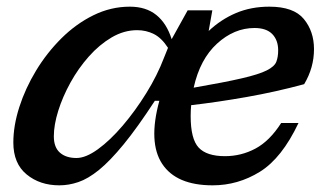

<svg xmlns="http://www.w3.org/2000/svg" viewBox="-20 -545 982 576"><path d="M875.5 -176Q825.5 -70.5 759.8 -29.8Q694 11 618 11Q509 11 466.5 -53.5Q424 -118 458 -242.5H444.5Q392 -162 351 -112Q310 -62 277 -35.2Q244 -8.5 215.2 1.2Q186.5 11 158 11Q99.5 11 59.8 -21.8Q20 -54.5 20 -117.5Q20 -168 38 -224Q56 -280 88.2 -333.2Q120.5 -386.5 164.2 -430Q208 -473.5 260.2 -499.2Q312.5 -525 369.5 -525Q418 -525 449 -500Q480 -475 495 -427.5L543 -514H617L606 -452Q642.5 -486.5 687.8 -505.8Q733 -525 788 -525Q861 -525 891.5 -488Q922 -451 922 -397.5Q922 -342 892.5 -292.5Q808 -269.5 720 -254Q632 -238.5 553.5 -229.5Q552 -213.5 552 -196.5Q552 -128 576 -102.2Q600 -76.5 655 -76.5Q703.5 -76.5 746.2 -99.2Q789 -122 823.5 -176ZM743.5 -461Q682.5 -461 631.2 -414.2Q580 -367.5 561 -282Q653.5 -298 705.2 -310Q757 -322 780.2 -333.8Q803.5 -345.5 809 -359.8Q814.5 -374 814.5 -394Q814.5 -424.5 796.8 -442.8Q779 -461 743.5 -461ZM141.5 -136Q141.5 -103 159.8 -87Q178 -71 209.5 -71Q237.5 -71 274 -97.5Q310.5 -124 348.2 -168.2Q386 -212.5 419 -265.8Q452 -319 472.5 -373L484 -401.5Q465 -431 441.8 -442.8Q418.5 -454.5 391.5 -454.5Q352 -454.5 315 -432.8Q278 -411 246.5 -375.5Q215 -340 191.5 -297.5Q168 -255 154.8 -212.8Q141.5 -170.5 141.5 -136Z"/></svg>

Font: Newsreader 6pt Medium
Style: Italic
Weight: 500
Italic angle: -17°
Designer: Hugues Gentile
Foundry: Production Type
Version: Version 1.003; ttfautohint (v1.8.3)